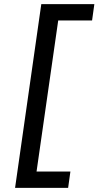

<svg xmlns="http://www.w3.org/2000/svg" viewBox="-20 -720 477 930"><path d="M53 190 180 -700H437L426 -621H262L157 111H321L310 190Z"/></svg>

Font: Lexend
Style: Italic
Weight: 400
Italic angle: -8.13011°
Designer: Bonnie Shaver-Troup, Thomas Jockin
Foundry: Lexend
Version: Version 1.007